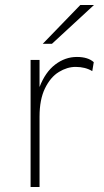

<svg xmlns="http://www.w3.org/2000/svg" viewBox="-20 -752 420 772"><path d="M103 -511H139V-402Q162 -462 202 -492.5Q242 -523 289 -523Q334 -523 357 -502L351 -466Q323 -483 284 -483Q250 -483 216.5 -462.5Q183 -442 161 -397Q139 -352 139 -283V0H103ZM303 -732H358L189 -576H152Z"/></svg>

Font: Overpass Thin
Style: Regular
Weight: 100
Designer: Delve Withrington, Thomas Jockin
Foundry: Delve Fonts
Version: Version 3.000;DELV;Overpass